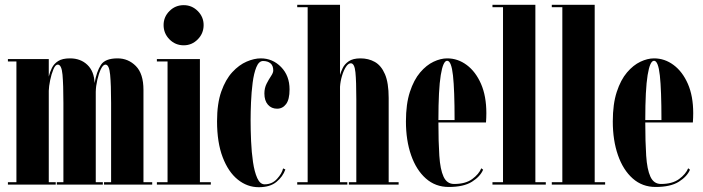

<svg xmlns="http://www.w3.org/2000/svg" viewBox="-20 -770 2931 801"><path d="M13 0V-10H48.5V-513.5H13V-523.5H183.5V-450.5Q188 -469 196.5 -486.5Q205 -504 222.5 -515.2Q240 -526.5 272 -526.5Q316.5 -526.5 344.8 -499.2Q373 -472 374.5 -423.5Q383 -471.5 400.8 -499Q418.5 -526.5 470.5 -526.5Q515 -526.5 546.8 -494.5Q578.5 -462.5 578.5 -395V-10H615V0H414V-10H443.5V-340Q443.5 -416 439.5 -458.2Q435.5 -500.5 420 -500.5Q410 -500.5 401 -482Q392 -463.5 386 -437Q380 -410.5 379.5 -387V-10H409V0H217V-10H244.5V-340Q244.5 -416 240.8 -458.2Q237 -500.5 221 -500.5Q211 -500.5 202.8 -480.8Q194.5 -461 189.2 -435.2Q184 -409.5 183.5 -391.5V-10H212.5V0Z M746.5 -581Q711.5 -581 687 -605.8Q662.5 -630.5 662.5 -665.5Q662.5 -699.5 687 -724Q711.5 -748.5 746.5 -748.5Q780.5 -748.5 805 -724Q829.5 -699.5 829.5 -665.5Q829.5 -630.5 805 -605.8Q780.5 -581 746.5 -581ZM634.5 0V-10H679V-513.5H634.5V-523.5H814V-10H859.5V0Z M1059.5 11Q1011.5 11 972 -20.8Q932.5 -52.5 909 -114Q885.5 -175.5 885.5 -264Q885.5 -338 903.2 -388.2Q921 -438.5 949.2 -469Q977.5 -499.5 1009 -513Q1040.5 -526.5 1068 -526.5Q1117.5 -526.5 1152.8 -490.2Q1188 -454 1188 -397Q1188 -355 1173.5 -335.8Q1159 -316.5 1136 -316.5Q1112.5 -316.5 1097.8 -333.2Q1083 -350 1083 -380Q1083 -402.5 1092.2 -420.8Q1101.5 -439 1110.8 -452.8Q1120 -466.5 1120 -476Q1120 -496.5 1108.2 -506Q1096.5 -515.5 1077.5 -515.5Q1060 -515.5 1049.5 -489.8Q1039 -464 1034 -424.8Q1029 -385.5 1027.2 -343.2Q1025.5 -301 1025.5 -268Q1025.5 -227.5 1027.5 -181.2Q1029.5 -135 1035.5 -94Q1041.5 -53 1053.2 -27Q1065 -1 1084 -1Q1115 -1 1135.8 -23.8Q1156.5 -46.5 1161 -67.5L1170.5 -63Q1160 -33 1133.2 -11Q1106.5 11 1059.5 11Z M1220 0V-10H1263.5V-740H1220V-750H1398.5V-457.5Q1402 -470 1409.8 -486.2Q1417.5 -502.5 1435 -514.5Q1452.5 -526.5 1484 -526.5Q1517.5 -526.5 1544 -511.5Q1570.5 -496.5 1586 -460.5Q1601.5 -424.5 1601.5 -361V-10H1643V0H1435.5V-10H1466.5V-356Q1466.5 -431 1462.8 -468.5Q1459 -506 1443.5 -506Q1433 -506 1423.2 -491Q1413.5 -476 1406.8 -453.5Q1400 -431 1398.5 -408V-10H1429V0Z M1852 10Q1796.5 10 1756.5 -25.5Q1716.5 -61 1695 -122.8Q1673.5 -184.5 1673.5 -263.5Q1673.5 -336 1690 -386.5Q1706.5 -437 1732.8 -467.8Q1759 -498.5 1788.8 -512.5Q1818.5 -526.5 1845.5 -526.5Q1890 -526.5 1927.2 -498.8Q1964.5 -471 1986.8 -420Q2009 -369 2009 -298Q2009 -278.5 2007.5 -259H1809Q1809 -178 1812.8 -120.5Q1816.5 -63 1830.5 -32.8Q1844.5 -2.5 1874.5 -2.5Q1922 -2.5 1950 -23Q1978 -43.5 1988 -68L1995.5 -62Q1983.5 -33.5 1949 -11.8Q1914.5 10 1852 10ZM1845.5 -516.5Q1828.5 -516.5 1818.8 -456.8Q1809 -397 1809 -269H1876.5Q1876.5 -394 1869.8 -455.2Q1863 -516.5 1845.5 -516.5Z M2034.5 0V-10H2078.5V-740H2034.5V-750H2213.5V-10H2257V0Z M2282 0V-10H2326V-740H2282V-750H2461V-10H2504.5V0Z M2715 10Q2659.5 10 2619.5 -25.5Q2579.5 -61 2558 -122.8Q2536.5 -184.5 2536.5 -263.5Q2536.5 -336 2553 -386.5Q2569.5 -437 2595.8 -467.8Q2622 -498.5 2651.8 -512.5Q2681.5 -526.5 2708.5 -526.5Q2753 -526.5 2790.2 -498.8Q2827.5 -471 2849.8 -420Q2872 -369 2872 -298Q2872 -278.5 2870.5 -259H2672Q2672 -178 2675.8 -120.5Q2679.5 -63 2693.5 -32.8Q2707.5 -2.5 2737.5 -2.5Q2785 -2.5 2813 -23Q2841 -43.5 2851 -68L2858.5 -62Q2846.5 -33.5 2812 -11.8Q2777.5 10 2715 10ZM2708.5 -516.5Q2691.5 -516.5 2681.8 -456.8Q2672 -397 2672 -269H2739.5Q2739.5 -394 2732.8 -455.2Q2726 -516.5 2708.5 -516.5Z"/></svg>

Font: Imbue 100pt ExtraBold
Style: Regular
Weight: 800
Designer: Tyler Finck
Foundry: Etcetera Type Company
Version: Version 1.102; ttfautohint (v1.8.3)